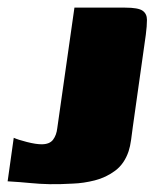

<svg xmlns="http://www.w3.org/2000/svg" viewBox="-24 -480 420 503"><path d="M324 -148Q322 -132 319.5 -114Q317 -96 313 -84Q302 -51 278 -33Q254 -15 224.5 -7.5Q195 0 167 1Q132 3 106 2.5Q80 2 55 -0.5Q30 -3 -4 -5L12 -119Q23 -114 46.5 -108Q70 -102 85 -102Q106 -102 115 -114Q124 -126 126 -144L171 -460H304Q338 -460 349.5 -452Q361 -444 361 -428Q361 -412 358 -389Z"/></svg>

Font: Genos Thin ExtraBold
Style: Italic
Weight: 800
Italic angle: -8°
Version: Version 1.010